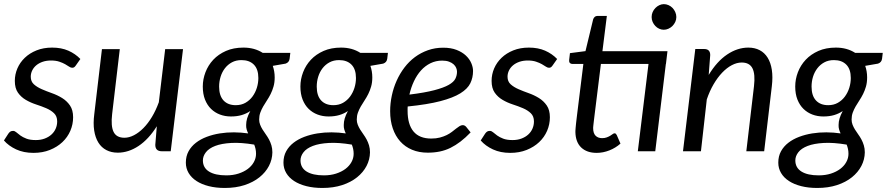

<svg xmlns="http://www.w3.org/2000/svg" viewBox="-20 -750 4398 952"><path d="M356 -425.5Q352 -419.5 348 -416.8Q344 -414 338 -414Q331 -414 322.8 -419.5Q314.5 -425 302.8 -431.8Q291 -438.5 274 -444.2Q257 -450 233 -450Q210.5 -450 192 -443.8Q173.5 -437.5 160.2 -426.5Q147 -415.5 139.8 -400.8Q132.5 -386 132.5 -369.5Q132.5 -346 148 -332Q163.5 -318 187 -307.8Q210.5 -297.5 237.5 -288Q264.5 -278.5 288 -264Q311.5 -249.5 327 -227Q342.5 -204.5 342.5 -168.5Q342.5 -133.5 328.8 -101.5Q315 -69.5 289.2 -45.2Q263.5 -21 227.2 -6.5Q191 8 146 8Q97.5 8 60.2 -9.2Q23 -26.5 -0.5 -53.5L21.5 -87.5Q26 -94 31.2 -97.5Q36.5 -101 45 -101Q53 -101 61 -94Q69 -87 81 -78.2Q93 -69.5 111.2 -62.5Q129.5 -55.5 157.5 -55.5Q182 -55.5 201.8 -63Q221.5 -70.5 235.2 -83Q249 -95.5 256.2 -112.2Q263.5 -129 263.5 -148Q263.5 -173.5 248 -188.5Q232.5 -203.5 209 -213.5Q185.5 -223.5 158.5 -232.2Q131.5 -241 108 -254.8Q84.5 -268.5 69 -290.5Q53.5 -312.5 53.5 -349Q53.5 -381 66.2 -410.8Q79 -440.5 103 -463.5Q127 -486.5 161.2 -500.2Q195.5 -514 238.5 -514Q284 -514 318.8 -498.8Q353.5 -483.5 378.5 -457.5Z M574 -506.5 536 -184.5Q529 -125 543.2 -96Q557.5 -67 597 -67Q620 -67 644.2 -79.5Q668.5 -92 691.2 -115Q714 -138 733.5 -170.5Q753 -203 767.5 -243L799 -506.5H887.5L826.5 0H782.5Q750 0 750 -32L757.5 -124Q717 -59.5 667 -26.2Q617 7 564 7Q532 7 507.5 -5.8Q483 -18.5 467.8 -43Q452.5 -67.5 447 -103Q441.5 -138.5 447.5 -184.5L485.5 -506.5Z M1342 -366Q1342 -341 1336.2 -321Q1330.5 -301 1322 -284Q1313.5 -267 1303.5 -252Q1293.5 -237 1285 -222.2Q1276.5 -207.5 1270.8 -191.8Q1265 -176 1265 -157.5Q1265 -144 1269.8 -131.8Q1274.5 -119.5 1281.8 -107.8Q1289 -96 1297.8 -84Q1306.5 -72 1313.8 -58.5Q1321 -45 1325.8 -29.2Q1330.5 -13.5 1330.5 5.5Q1330 41 1313.5 72.8Q1297 104.5 1266.5 129Q1236 153.5 1192.5 167.8Q1149 182 1094.5 182Q1051 182 1015.2 173Q979.5 164 954.2 147.5Q929 131 915.2 107.8Q901.5 84.5 901.5 56.5Q901.5 24.5 915 0Q928.5 -24.5 951.5 -42.2Q974.5 -60 1005 -71.5Q1035.5 -83 1069.8 -88.5Q1104 -94 1140 -93.8Q1176 -93.5 1210.5 -88.5Q1206 -98 1203 -108.2Q1200 -118.5 1200.5 -130.5Q1200.5 -146 1205.2 -162.5Q1210 -179 1221 -199.5Q1202 -186.5 1178.5 -179.5Q1155 -172.5 1125 -172.5Q1096 -172.5 1070.8 -182Q1045.5 -191.5 1026.5 -210Q1007.5 -228.5 996.5 -256.2Q985.5 -284 985.5 -321Q985.5 -357 998.8 -391.8Q1012 -426.5 1037.5 -453.8Q1063 -481 1100.5 -497.5Q1138 -514 1187 -514Q1242 -514 1282.5 -488H1419.5L1416 -458.5Q1413.5 -440.5 1396 -434.5L1332.5 -423.5Q1337 -410.5 1339.5 -396.2Q1342 -382 1342 -366ZM1149 -228.5Q1176 -228.5 1196.8 -240.2Q1217.5 -252 1231.8 -271.2Q1246 -290.5 1253.5 -314.5Q1261 -338.5 1261 -363Q1261 -407 1238.8 -429.5Q1216.5 -452 1177.5 -452Q1150.5 -452 1130 -441Q1109.5 -430 1095.2 -411.5Q1081 -393 1073.8 -369.5Q1066.5 -346 1066.5 -320.5Q1066.5 -275.5 1088.2 -252Q1110 -228.5 1149 -228.5ZM1249.5 12.5Q1249.5 -0.5 1247 -11.8Q1244.5 -23 1240.5 -33Q1174.5 -44 1126.5 -41.2Q1078.5 -38.5 1047.2 -26.5Q1016 -14.5 1001 4.8Q986 24 986 45.5Q986 81.5 1016.2 100.5Q1046.5 119.5 1102 119.5Q1135 119.5 1162.2 110.8Q1189.5 102 1208.8 87.5Q1228 73 1238.8 53.5Q1249.5 34 1249.5 12.5Z M1826 -366Q1826 -341 1820.2 -321Q1814.5 -301 1806 -284Q1797.5 -267 1787.5 -252Q1777.5 -237 1769 -222.2Q1760.5 -207.5 1754.8 -191.8Q1749 -176 1749 -157.5Q1749 -144 1753.8 -131.8Q1758.5 -119.5 1765.8 -107.8Q1773 -96 1781.8 -84Q1790.5 -72 1797.8 -58.5Q1805 -45 1809.8 -29.2Q1814.5 -13.5 1814.5 5.5Q1814 41 1797.5 72.8Q1781 104.5 1750.5 129Q1720 153.5 1676.5 167.8Q1633 182 1578.5 182Q1535 182 1499.2 173Q1463.5 164 1438.2 147.5Q1413 131 1399.2 107.8Q1385.5 84.5 1385.5 56.5Q1385.5 24.5 1399 0Q1412.5 -24.5 1435.5 -42.2Q1458.5 -60 1489 -71.5Q1519.5 -83 1553.8 -88.5Q1588 -94 1624 -93.8Q1660 -93.5 1694.5 -88.5Q1690 -98 1687 -108.2Q1684 -118.5 1684.5 -130.5Q1684.5 -146 1689.2 -162.5Q1694 -179 1705 -199.5Q1686 -186.5 1662.5 -179.5Q1639 -172.5 1609 -172.5Q1580 -172.5 1554.8 -182Q1529.5 -191.5 1510.5 -210Q1491.5 -228.5 1480.5 -256.2Q1469.5 -284 1469.5 -321Q1469.5 -357 1482.8 -391.8Q1496 -426.5 1521.5 -453.8Q1547 -481 1584.5 -497.5Q1622 -514 1671 -514Q1726 -514 1766.5 -488H1903.5L1900 -458.5Q1897.5 -440.5 1880 -434.5L1816.5 -423.5Q1821 -410.5 1823.5 -396.2Q1826 -382 1826 -366ZM1633 -228.5Q1660 -228.5 1680.8 -240.2Q1701.5 -252 1715.8 -271.2Q1730 -290.5 1737.5 -314.5Q1745 -338.5 1745 -363Q1745 -407 1722.8 -429.5Q1700.5 -452 1661.5 -452Q1634.5 -452 1614 -441Q1593.5 -430 1579.2 -411.5Q1565 -393 1557.8 -369.5Q1550.5 -346 1550.5 -320.5Q1550.5 -275.5 1572.2 -252Q1594 -228.5 1633 -228.5ZM1733.5 12.5Q1733.5 -0.5 1731 -11.8Q1728.5 -23 1724.5 -33Q1658.5 -44 1610.5 -41.2Q1562.5 -38.5 1531.2 -26.5Q1500 -14.5 1485 4.8Q1470 24 1470 45.5Q1470 81.5 1500.2 100.5Q1530.5 119.5 1586 119.5Q1619 119.5 1646.2 110.8Q1673.5 102 1692.8 87.5Q1712 73 1722.8 53.5Q1733.5 34 1733.5 12.5Z M2325.5 -398Q2325.5 -365 2312 -337.2Q2298.5 -309.5 2262.5 -287.2Q2226.5 -265 2163.5 -248.5Q2100.5 -232 2001.5 -222Q2001 -216.5 2001 -211.2Q2001 -206 2001 -200.5Q2001 -133.5 2030.2 -98.2Q2059.5 -63 2118.5 -63Q2142.5 -63 2161.2 -68Q2180 -73 2194.8 -80.2Q2209.5 -87.5 2220.8 -96.2Q2232 -105 2241.2 -112.2Q2250.5 -119.5 2258.5 -124.5Q2266.5 -129.5 2274.5 -129.5Q2284 -129.5 2291.5 -121L2313.5 -93.5Q2288 -67 2263.5 -48.2Q2239 -29.5 2213.8 -17Q2188.5 -4.5 2160.8 1.2Q2133 7 2101 7Q2057.5 7 2023 -7.5Q1988.5 -22 1964.5 -48.8Q1940.5 -75.5 1927.5 -113.5Q1914.5 -151.5 1914.5 -198.5Q1914.5 -237.5 1922.8 -276.2Q1931 -315 1946.8 -350Q1962.5 -385 1985.2 -415Q2008 -445 2037.2 -466.8Q2066.5 -488.5 2101.8 -501Q2137 -513.5 2177.5 -513.5Q2216 -513.5 2244 -502.5Q2272 -491.5 2290 -474.5Q2308 -457.5 2316.8 -437Q2325.5 -416.5 2325.5 -398ZM2172.5 -449.5Q2141 -449.5 2114.5 -436.5Q2088 -423.5 2067.5 -400.8Q2047 -378 2032.5 -347.2Q2018 -316.5 2010 -281Q2087 -290.5 2133.5 -302.8Q2180 -315 2205 -329.2Q2230 -343.5 2238 -360Q2246 -376.5 2246 -394.5Q2246 -403.5 2242 -413.2Q2238 -423 2229.2 -431Q2220.5 -439 2206.5 -444.2Q2192.5 -449.5 2172.5 -449.5Z M2720 -425.5Q2716 -419.5 2712 -416.8Q2708 -414 2702 -414Q2695 -414 2686.8 -419.5Q2678.5 -425 2666.8 -431.8Q2655 -438.5 2638 -444.2Q2621 -450 2597 -450Q2574.5 -450 2556 -443.8Q2537.5 -437.5 2524.2 -426.5Q2511 -415.5 2503.8 -400.8Q2496.5 -386 2496.5 -369.5Q2496.5 -346 2512 -332Q2527.5 -318 2551 -307.8Q2574.5 -297.5 2601.5 -288Q2628.5 -278.5 2652 -264Q2675.5 -249.5 2691 -227Q2706.5 -204.5 2706.5 -168.5Q2706.5 -133.5 2692.8 -101.5Q2679 -69.5 2653.2 -45.2Q2627.5 -21 2591.2 -6.5Q2555 8 2510 8Q2461.5 8 2424.2 -9.2Q2387 -26.5 2363.5 -53.5L2385.5 -87.5Q2390 -94 2395.2 -97.5Q2400.5 -101 2409 -101Q2417 -101 2425 -94Q2433 -87 2445 -78.2Q2457 -69.5 2475.2 -62.5Q2493.5 -55.5 2521.5 -55.5Q2546 -55.5 2565.8 -63Q2585.5 -70.5 2599.2 -83Q2613 -95.5 2620.2 -112.2Q2627.5 -129 2627.5 -148Q2627.5 -173.5 2612 -188.5Q2596.5 -203.5 2573 -213.5Q2549.5 -223.5 2522.5 -232.2Q2495.5 -241 2472 -254.8Q2448.5 -268.5 2433 -290.5Q2417.5 -312.5 2417.5 -349Q2417.5 -381 2430.2 -410.8Q2443 -440.5 2467 -463.5Q2491 -486.5 2525.2 -500.2Q2559.5 -514 2602.5 -514Q2648 -514 2682.8 -498.8Q2717.5 -483.5 2742.5 -457.5Z M2801 0ZM3289.5 -496 3282 -433H3281.5L3229 0H3142.5L3195.5 -433H2959.5L2928.5 -183Q2926 -162.5 2924.5 -150Q2923 -137.5 2922.2 -130Q2921.5 -122.5 2921.2 -119.5Q2921 -116.5 2921 -115Q2921 -89.5 2933 -77.2Q2945 -65 2965.5 -65Q2978.5 -65 2988.5 -68.8Q2998.5 -72.5 3005.8 -77Q3013 -81.5 3018 -85.2Q3023 -89 3027 -89Q3031 -89 3033.2 -87Q3035.5 -85 3038 -80.5L3056.5 -38Q3032.5 -16.5 3001.2 -4.2Q2970 8 2938.5 8Q2890 8 2862 -18.5Q2834 -45 2833 -95.5Q2833 -98.5 2833.2 -103.2Q2833.5 -108 2834.2 -117Q2835 -126 2836.5 -140.5Q2838 -155 2841 -178.5L2872.5 -433H2817.5Q2810 -433 2805.5 -438Q2801 -443 2802 -452.5L2806 -486.5L2883 -496.5L2921 -654Q2923.5 -661.5 2928.8 -666.2Q2934 -671 2942 -671H2989L2967 -496ZM3333.5 -665.5Q3333.5 -652.5 3328.2 -641.2Q3323 -630 3314.2 -621.2Q3305.5 -612.5 3294.2 -607.5Q3283 -602.5 3271 -602.5Q3259.5 -602.5 3248.5 -607.5Q3237.5 -612.5 3229.2 -621.2Q3221 -630 3216 -641.2Q3211 -652.5 3211 -665.5Q3211 -678.5 3216 -690Q3221 -701.5 3229.5 -710.2Q3238 -719 3249 -724.2Q3260 -729.5 3271.5 -729.5Q3283.5 -729.5 3294.8 -724.5Q3306 -719.5 3314.5 -710.8Q3323 -702 3328.2 -690.2Q3333.5 -678.5 3333.5 -665.5Z M3366.5 0 3427.5 -507H3471.5Q3501.5 -507 3501.5 -477L3494 -378.5Q3534.5 -445.5 3585.5 -479.8Q3636.5 -514 3690.5 -514Q3722.5 -514 3746.8 -501.2Q3771 -488.5 3786.2 -464Q3801.5 -439.5 3807 -403.8Q3812.5 -368 3807 -322.5L3769 0H3680.5L3718.5 -322.5Q3725.5 -382.5 3711 -411.2Q3696.5 -440 3657.5 -440Q3633.5 -440 3608.8 -427Q3584 -414 3561 -390Q3538 -366 3518.2 -332.2Q3498.5 -298.5 3484.5 -257L3455.5 0Z M4279.5 -366Q4279.5 -341 4273.8 -321Q4268 -301 4259.5 -284Q4251 -267 4241 -252Q4231 -237 4222.5 -222.2Q4214 -207.5 4208.2 -191.8Q4202.5 -176 4202.5 -157.5Q4202.5 -144 4207.2 -131.8Q4212 -119.5 4219.2 -107.8Q4226.5 -96 4235.2 -84Q4244 -72 4251.2 -58.5Q4258.5 -45 4263.2 -29.2Q4268 -13.5 4268 5.5Q4267.5 41 4251 72.8Q4234.5 104.5 4204 129Q4173.5 153.5 4130 167.8Q4086.5 182 4032 182Q3988.5 182 3952.8 173Q3917 164 3891.8 147.5Q3866.5 131 3852.8 107.8Q3839 84.5 3839 56.5Q3839 24.5 3852.5 0Q3866 -24.5 3889 -42.2Q3912 -60 3942.5 -71.5Q3973 -83 4007.2 -88.5Q4041.5 -94 4077.5 -93.8Q4113.5 -93.5 4148 -88.5Q4143.5 -98 4140.5 -108.2Q4137.5 -118.5 4138 -130.5Q4138 -146 4142.8 -162.5Q4147.5 -179 4158.5 -199.5Q4139.5 -186.5 4116 -179.5Q4092.5 -172.5 4062.5 -172.5Q4033.5 -172.5 4008.2 -182Q3983 -191.5 3964 -210Q3945 -228.5 3934 -256.2Q3923 -284 3923 -321Q3923 -357 3936.2 -391.8Q3949.5 -426.5 3975 -453.8Q4000.5 -481 4038 -497.5Q4075.5 -514 4124.5 -514Q4179.5 -514 4220 -488H4357L4353.5 -458.5Q4351 -440.5 4333.5 -434.5L4270 -423.5Q4274.5 -410.5 4277 -396.2Q4279.5 -382 4279.5 -366ZM4086.5 -228.5Q4113.5 -228.5 4134.2 -240.2Q4155 -252 4169.2 -271.2Q4183.5 -290.5 4191 -314.5Q4198.5 -338.5 4198.5 -363Q4198.5 -407 4176.2 -429.5Q4154 -452 4115 -452Q4088 -452 4067.5 -441Q4047 -430 4032.8 -411.5Q4018.5 -393 4011.2 -369.5Q4004 -346 4004 -320.5Q4004 -275.5 4025.8 -252Q4047.5 -228.5 4086.5 -228.5ZM4187 12.5Q4187 -0.5 4184.5 -11.8Q4182 -23 4178 -33Q4112 -44 4064 -41.2Q4016 -38.5 3984.8 -26.5Q3953.5 -14.5 3938.5 4.8Q3923.5 24 3923.5 45.5Q3923.5 81.5 3953.8 100.5Q3984 119.5 4039.5 119.5Q4072.5 119.5 4099.8 110.8Q4127 102 4146.2 87.5Q4165.5 73 4176.2 53.5Q4187 34 4187 12.5Z"/></svg>

Font: Lato
Style: Italic
Weight: 400
Italic angle: -7°
Designer: Lukasz Dziedzic
Foundry: tyPoland Lukasz Dziedzic
Version: Version 2.007; 2014-02-27